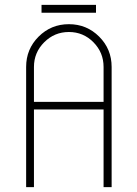

<svg xmlns="http://www.w3.org/2000/svg" viewBox="-20 -766 562 786"><path d="M404 -349V-492Q404 -551 362.5 -593Q321 -635 262 -635Q203 -635 161 -593Q119 -551 119 -492V-349ZM373 -714H150V-746H373ZM437 0H404V-318H119V0H87V-492Q87 -565 138 -616Q189 -667 262 -667Q335 -667 386 -616Q437 -565 437 -492Z"/></svg>

Font: Zector
Style: Regular
Weight: 400
Designer: GGBot
Version: 0.72